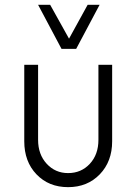

<svg xmlns="http://www.w3.org/2000/svg" viewBox="-20 -770 568 800"><path d="M236.3 -566.4 138.7 -750H189L267.6 -608.9L345.2 -750H395L297.4 -566.4ZM81.1 -181.2V-500H138.7V-187.5Q138.7 -126.5 174.6 -87.6Q210.4 -48.8 263.7 -48.8Q318.4 -48.8 354.2 -87.4Q390.1 -126 390.1 -187.5V-500H447.3V-181.2Q447.3 -97.2 395.8 -43.7Q344.2 9.8 263.7 9.8Q183.1 9.8 132.1 -43.5Q81.1 -96.7 81.1 -181.2Z"/></svg>

Font: Now Alt Light
Style: Regular
Weight: 300
Designer: Alfredo Marco Pradil
Foundry: Alfredo Marco Pradil
Version: Version 1.002;PS 001.002;hotconv 1.0.88;makeotf.lib2.5.64775